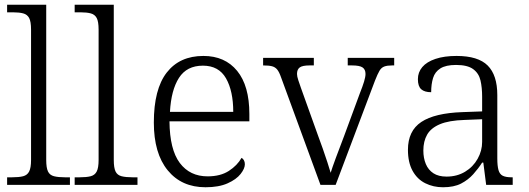

<svg xmlns="http://www.w3.org/2000/svg" viewBox="-20 -780 2230 810"><path d="M10 0V-32H31Q60 -32 77.5 -36.5Q95 -41 103 -56.5Q111 -72 111 -105V-655Q111 -689 103 -704Q95 -719 78 -723.5Q61 -728 36 -728H10V-760H175V-105Q175 -72 182.5 -56.5Q190 -41 208 -36.5Q226 -32 254 -32H275V0Z M295 0V-32H316Q345 -32 362.5 -36.5Q380 -41 388 -56.5Q396 -72 396 -105V-655Q396 -689 388 -704Q380 -719 363 -723.5Q346 -728 321 -728H295V-760H460V-105Q460 -72 467.5 -56.5Q475 -41 493 -36.5Q511 -32 539 -32H560V0Z M847 10Q746 10 687.5 -61.5Q629 -133 629 -263Q629 -404 683.5 -474Q738 -544 838 -544Q929 -544 980.5 -481Q1032 -418 1032 -299V-268H695Q696 -149 738.5 -92.5Q781 -36 856 -36Q910 -36 945.5 -59Q981 -82 999 -114Q1005 -111 1009 -104Q1013 -97 1013 -87Q1013 -69 995 -46Q977 -23 940 -6.5Q903 10 847 10ZM964 -308Q964 -396 933.5 -449.5Q903 -503 836 -503Q768 -503 735 -451.5Q702 -400 697 -308Z M1166 -453Q1158 -476 1149.5 -486.5Q1141 -497 1127.5 -500.5Q1114 -504 1090 -504V-536H1304V-504H1286Q1256 -504 1244.5 -495.5Q1233 -487 1233 -468Q1233 -458 1238.5 -441.5Q1244 -425 1250 -408L1321 -210Q1331 -184 1341.5 -153.5Q1352 -123 1361 -96Q1370 -69 1375 -51Q1381 -71 1396.5 -113Q1412 -155 1432 -207L1498 -386Q1510 -416 1516 -436Q1522 -456 1522 -468Q1522 -487 1509.5 -495.5Q1497 -504 1465 -504H1447V-536H1643V-504H1635Q1614 -504 1601.5 -499.5Q1589 -495 1581 -481.5Q1573 -468 1562 -440L1396 0H1332Z M1849 10Q1808 10 1774 -7Q1740 -24 1720.5 -59.5Q1701 -95 1701 -148Q1701 -228 1757.5 -265.5Q1814 -303 1931 -307L2014 -310V-372Q2014 -411 2007 -441Q2000 -471 1976 -488.5Q1952 -506 1904 -506Q1861 -506 1838 -491.5Q1815 -477 1807 -451Q1799 -425 1799 -391Q1771 -391 1757 -403.5Q1743 -416 1743 -446Q1743 -475 1761.5 -497Q1780 -519 1817 -531.5Q1854 -544 1906 -544Q1997 -544 2037.5 -503.5Q2078 -463 2078 -379V-112Q2078 -80 2083 -62.5Q2088 -45 2101 -38.5Q2114 -32 2139 -32H2143V0H2031L2019 -94H2014Q1998 -69 1976.5 -45Q1955 -21 1925 -5.5Q1895 10 1849 10ZM1864 -35Q1908 -35 1942 -55.5Q1976 -76 1995 -110Q2014 -144 2014 -181V-277L1940 -274Q1874 -272 1836 -256Q1798 -240 1782 -212Q1766 -184 1766 -145Q1766 -113 1776.5 -88Q1787 -63 1808.5 -49Q1830 -35 1864 -35Z"/></svg>

Font: Noto Serif Thai Light
Style: Regular
Weight: 300
Version: Version 2.001